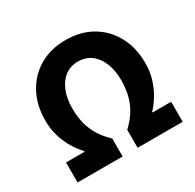

<svg xmlns="http://www.w3.org/2000/svg" viewBox="-146 -825 1002 985"><g transform="rotate(-30 355.5 -332.0)"><path d="M44.4 0V-118.6H154.4V-122.6Q132.8 -144.7 110.9 -179.3Q88.9 -213.8 74.3 -258.8Q59.6 -303.8 59.6 -357.5Q59.6 -448.1 96.8 -517Q133.9 -586 200.5 -624.9Q267.1 -663.8 355.7 -663.8Q444.3 -663.8 510.8 -624.9Q577.4 -586 614.6 -517Q651.7 -448.1 651.7 -357.5Q651.7 -303.8 637 -258.8Q622.4 -213.8 600.5 -179.3Q578.5 -144.7 556.9 -122.6V-118.6H667V0H400V-106.4Q433.6 -137.7 456.1 -173Q478.6 -208.4 489.6 -250.3Q500.7 -292.2 500.7 -343.1Q500.7 -399.7 483.5 -443.5Q466.3 -487.4 433.5 -512Q400.8 -536.5 355.7 -536.5Q310.5 -536.5 278.2 -512Q245.9 -487.4 228.3 -443.5Q210.7 -399.7 210.7 -343.1Q210.7 -292.2 221.7 -250.3Q232.8 -208.4 255.2 -173Q277.7 -137.7 311.3 -106.4V0Z"/></g></svg>

Font: Source Sans 3 Variable
Style: Regular
Weight: 200
Designer: Paul D. Hunt
Foundry: Adobe Systems Incorporated
Version: Version 3.026